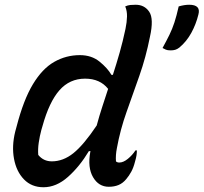

<svg xmlns="http://www.w3.org/2000/svg" viewBox="-20 -777 857 808"><path d="M316 -545Q365 -545 398.5 -518Q432 -491 449 -462H455Q470 -508 483.5 -555.5Q497 -603 508 -655Q514 -684 514.5 -707.5Q515 -731 507 -750Q518 -755 528 -756Q538 -757 551 -757Q588 -757 608 -727.5Q628 -698 611 -622Q594 -536 566.5 -458Q539 -380 512.5 -305.5Q486 -231 472 -154Q466 -124 468 -98Q473 -93 482 -93Q499 -93 518 -108.5Q537 -124 550 -144H556Q556 -134 554.5 -123.5Q553 -113 548 -96Q542 -72 532.5 -54.5Q523 -37 511 -23Q497 -6 479 1.5Q461 9 438 9Q395 9 371.5 -31.5Q348 -72 360 -138L361 -141H354Q315 -76 266 -32.5Q217 11 163 11Q113 11 81 -22Q49 -55 39 -108.5Q29 -162 44 -223L50 -245Q79 -357 118.5 -422.5Q158 -488 208 -516.5Q258 -545 316 -545ZM698 -565Q685 -565 678 -568Q671 -571 664 -575Q681 -606 693 -630.5Q705 -655 714 -682.5Q723 -710 732 -750Q756 -757 776 -757Q826 -757 815 -716Q805 -675 785 -638.5Q765 -602 735 -577Q726 -570 717.5 -567.5Q709 -565 698 -565ZM141 -125Q163 -98 198 -98Q246 -98 289 -132.5Q332 -167 387 -249Q398 -290 410.5 -328Q423 -366 435 -403Q401 -446 338 -446Q273 -446 230 -397Q187 -348 159 -247L154 -230Q147 -204 143 -176.5Q139 -149 141 -125Z"/></svg>

Font: Recursive Sn Csl St Med
Style: Italic
Weight: 500
Italic angle: -15°
Version: Version 1.079;hotconv 1.0.112;makeotfexe 2.5.65598; ttfautoh